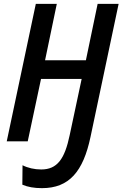

<svg xmlns="http://www.w3.org/2000/svg" viewBox="-20 -734 636 997"><path d="M198 243C339 243 412 157 450 -23L596 -714H487L426 -421H214L275 -714H166L15 0H124L193 -324H404L342 -33C316 92 277 146 194 146C159 146 124 138 97 124L96 225C124 237 157 243 198 243Z"/></svg>

Font: Noto Sans Display SemiCondensed Medium
Style: Italic
Weight: 500
Width: 4
Italic angle: -12°
Designer: Monotype Design Team
Foundry: Monotype Imaging Inc.
Version: Version 1.900